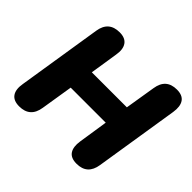

<svg xmlns="http://www.w3.org/2000/svg" viewBox="-169 -914 1124 1124"><g transform="rotate(45 393.0 -352.5)"><path d="M118 9Q71 9 51.5 -19Q32 -47 41 -99L124 -623Q138 -714 228 -714Q275 -714 294.5 -685.5Q314 -657 305 -606L278 -433H568L599 -623Q613 -714 702 -714Q749 -714 768 -686Q787 -658 779 -606L696 -83Q682 9 593 9Q545 9 526.5 -19.5Q508 -48 516 -99L544 -282H254L222 -83Q208 9 118 9Z"/></g></svg>

Font: Nunito Black
Style: Italic
Weight: 900
Italic angle: -9°
Designer: Vernon Adams
Foundry: Vernon Adams
Version: Version 3.601; ttfautohint (v1.8.2.53-6de2)